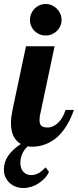

<svg xmlns="http://www.w3.org/2000/svg" viewBox="-63 -733 393 967"><path d="M309.1 -179.2Q294.9 -138.7 277.6 -108.9Q260.3 -79.1 241.5 -58.6Q222.7 -38.1 202.9 -25.4Q183.1 -12.7 164.6 -5.9Q146 1 129.2 3.4Q112.3 5.9 99.1 5.9Q86.4 5.9 76.7 3.9Q59.6 19 49.6 40.8Q39.6 62.5 39.6 87.9Q39.6 115.7 54.7 132.3Q69.8 148.9 94.7 148.9Q113.3 148.9 131.6 138.7Q149.9 128.4 166.5 109.9L183.6 132.8Q175.8 150.4 161.9 165Q147.9 179.7 130.9 190.7Q113.8 201.7 94.2 207.8Q74.7 213.9 55.7 213.9Q34.2 213.9 16.1 207Q-2 200.2 -15.1 187.7Q-28.3 175.3 -35.9 158.2Q-43.5 141.1 -43.5 121.1Q-43.5 83.5 -22 51.8Q-0.5 20 42 -7.8Q19 -20.5 5.6 -46.4Q-7.8 -72.3 -7.8 -113.8Q-7.8 -127.4 -5.9 -143.8Q-3.9 -160.2 0 -179.2L67.9 -500H211.9L140.1 -160.2Q137.7 -151.9 137 -143.8Q136.2 -135.7 136.2 -127.9Q136.2 -106.9 146 -98.9Q155.8 -90.8 176.8 -90.8Q191.4 -90.8 205.3 -97.4Q219.2 -104 231 -115.7Q242.7 -127.4 252 -143.8Q261.2 -160.2 267.1 -179.2ZM247.1 -632.8Q247.1 -616.2 240.7 -601.8Q234.4 -587.4 223.4 -576.9Q212.4 -566.4 198 -560.3Q183.6 -554.2 167 -554.2Q150.4 -554.2 136 -560.3Q121.6 -566.4 110.8 -576.9Q100.1 -587.4 94 -601.8Q87.9 -616.2 87.9 -632.8Q87.9 -649.4 94 -663.8Q100.1 -678.2 110.8 -689.2Q121.6 -700.2 136 -706.5Q150.4 -712.9 167 -712.9Q183.6 -712.9 198 -706.5Q212.4 -700.2 223.4 -689.2Q234.4 -678.2 240.7 -663.8Q247.1 -649.4 247.1 -632.8Z"/></svg>

Font: Lobster
Style: Regular
Weight: 400
Designer: Pablo Impallari
Foundry: Pablo Impallari
Version: Version 1.007; ttfautohint (v1.1) -l 8 -r 50 -G 50 -x 14 -D 